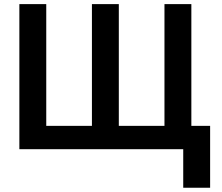

<svg xmlns="http://www.w3.org/2000/svg" viewBox="-20 -718 1068 924"><path d="M73.2 0V-698.2H202.6V-112.3H422.4V-698.2H551.8V-112.3H771.5V-698.2H900.9V-112.3H991.2V185.5H861.8V0Z"/></svg>

Font: SansationBold
Style: Bold
Weight: 700
Designer: Bernd Montag
Version: Version 1.301